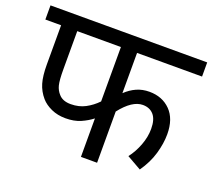

<svg xmlns="http://www.w3.org/2000/svg" viewBox="-108 -763 1003 905"><g transform="rotate(20 393.0 -311.0)"><path d="M460 -551V-349Q485 -373 514 -386Q543 -399 578 -399Q643 -399 684 -357.5Q725 -316 725 -239Q725 -193 710 -141Q695 -89 660 -39L588 -80Q613 -112 629 -154Q645 -196 645 -237Q645 -284 625 -307Q605 -330 570 -330Q517 -330 460 -257V0H379V-193Q355 -174 323 -160Q291 -146 248 -146Q208 -146 176 -160.5Q144 -175 125 -197Q100 -226 89.5 -261.5Q79 -297 79 -354V-551H0V-622H786V-551ZM160 -551V-360Q160 -305 166 -281Q172 -257 188 -240Q208 -217 248 -217Q289 -217 321 -234Q353 -251 379 -278V-551Z"/></g></svg>

Font: Go Noto Current
Style: Regular
Weight: 400
Designer: Monotype Design Team
Foundry: Monotype Imaging Inc.
Version: Version 2.007; ttfautohint (v1.8) -l 8 -r 50 -G 200 -x 14 -D